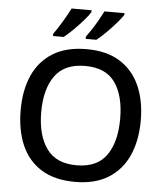

<svg xmlns="http://www.w3.org/2000/svg" viewBox="-62 -1088 908 1059"><g transform="rotate(5 392.5 -558.5)"><path d="M725 -451Q725 -341 688 -258Q651 -175 577 -129Q503 -83 393 -83Q280 -83 206 -129Q132 -175 96 -258Q60 -341 60 -452Q60 -562 96.5 -644Q133 -726 207 -772Q281 -818 394 -818Q504 -818 577.5 -772.5Q651 -727 688 -644.5Q725 -562 725 -451ZM174 -451Q174 -323 227 -249Q280 -175 393 -175Q507 -175 559 -249Q611 -323 611 -451Q611 -579 559.5 -652Q508 -725 394 -725Q280 -725 227 -652Q174 -579 174 -451ZM584 -1024Q573 -1007 548 -978Q523 -949 494 -920.5Q465 -892 442 -874H383V-886Q397 -905 414 -931Q431 -957 446.5 -984.5Q462 -1012 473 -1034H584ZM402 -1024Q392 -1007 367 -978Q342 -949 313 -920.5Q284 -892 261 -874H202V-886Q223 -915 248.5 -957.5Q274 -1000 291 -1034H402Z"/></g></svg>

Font: Noto Sans Kannada UI Medium
Style: Regular
Weight: 500
Designer: Jelle Bosma - Monotype Design Team
Foundry: Monotype Imaging Inc.
Version: Version 2.005; ttfautohint (v1.8.4.7-5d5b)